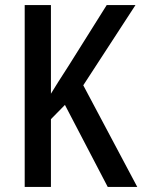

<svg xmlns="http://www.w3.org/2000/svg" viewBox="-20 -734 559 754"><path d="M519 0H403L235 -322L180 -266V0H77V-714H180V-366Q192 -386 209.5 -413.5Q227 -441 249 -475L399 -714H512L307 -399Z"/></svg>

Font: Noto Sans Lao UI Cond Med
Style: Regular
Weight: 500
Width: 3
Designer: Monotype Design Team
Foundry: Monotype Imaging Inc.
Version: Version 2.000; ttfautohint (v1.8.4.7-5d5b)